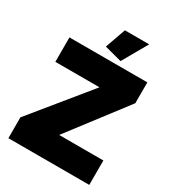

<svg xmlns="http://www.w3.org/2000/svg" viewBox="-214 -1036 1050 1157"><g transform="rotate(30 311.0 -457.0)"><path d="M379.9 -740.2 259.8 -772 310.1 -914.1H479ZM26.9 -145 349.1 -540H42V-710H584V-564.9L282.2 -169.9H589.8V0H26.9Z"/></g></svg>

Font: Rawline Black
Style: Regular
Weight: 900
Designer: Matt McInerney, Pablo Impallari, Rodrigo Fuenzalida
Foundry: Matt McInerney, Pablo Impallari, Rodrigo Fuenzalida
Version: Version 4.020;PS 004.020;hotconv 1.0.88;makeotf.lib2.5.64775